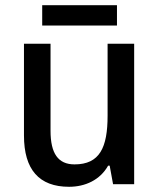

<svg xmlns="http://www.w3.org/2000/svg" viewBox="-20 -707 611 737"><path d="M429 -687H142V-609H429ZM495 -539H393V-263C393 -141 363 -76 266 -76C203 -76 174 -118 174 -205V-539H72V-187C72 -56 130 10 245 10C307 10 364 -16 395 -71H401L414 0H495Z"/></svg>

Font: Noto Sans Arabic UI SmCn Md
Style: Regular
Weight: 500
Width: 4
Designer: Monotype Design Team, Nadine Chahine and Nizar Qandah
Foundry: Monotype Imaging Inc.
Version: Version 2.010